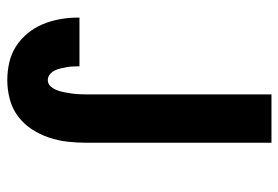

<svg xmlns="http://www.w3.org/2000/svg" viewBox="-142 -642 783 540"><g transform="rotate(-90 250.0 -371.5)"><path d="M255 0H119V-520Q119 -547 122 -573.5Q125 -600 133.5 -625.5Q142 -651 157 -674Q172 -697 193.5 -713Q215 -729 241.5 -736Q268 -743 295 -743Q320 -743 344.5 -737.5Q369 -732 390 -718.5Q411 -705 427 -685.5Q443 -666 452.5 -643Q462 -620 466.5 -595Q471 -570 471 -546V-540H334V-542Q334 -551 333.5 -559.5Q333 -568 331.5 -576.5Q330 -585 328 -593.5Q326 -602 322 -610Q318 -618 311 -623.5Q304 -629 295 -629Q284 -629 277 -620.5Q270 -612 266.5 -602.5Q263 -593 261 -582.5Q259 -572 257.5 -561.5Q256 -551 255.5 -540.5Q255 -530 255 -520Z"/></g></svg>

Font: Iosevka Term Curly Heavy
Style: Regular
Weight: 900
Designer: Belleve Invis
Foundry: Belleve Invis
Version: Version 32.3.0